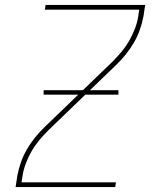

<svg xmlns="http://www.w3.org/2000/svg" viewBox="-20 -755 640 775"><path d="M43 0 50 -46Q55 -73 64.5 -100Q74 -127 88.5 -152Q103 -177 121.5 -200Q140 -223 161 -243L433 -505Q453 -525 470.5 -546Q488 -567 501.5 -590.5Q515 -614 524.5 -639Q534 -664 538 -689L542 -716H161L164 -735H566L559 -689Q554 -662 544.5 -635Q535 -608 520.5 -583Q506 -558 487.5 -535Q469 -512 448 -492L176 -230Q156 -210 138.5 -189Q121 -168 107.5 -144.5Q94 -121 84.5 -96Q75 -71 71 -46L67 -19H448L445 0ZM156 -373V-391H458V-373Z"/></svg>

Font: Iosevka Curly Thin Extended
Style: Italic
Weight: 100
Width: 7
Italic angle: -9°
Monospace: yes
Designer: Belleve Invis
Foundry: Belleve Invis
Version: Version 11.1.0; ttfautohint (v1.8.3)